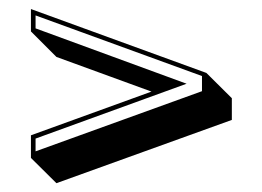

<svg xmlns="http://www.w3.org/2000/svg" viewBox="-20 -422 583 427"><path d="M316.9 -218.3 105.5 -295.4 48.8 -352.1V-401.9L439 -259.8L495.6 -203.6V-155.3L105.5 -14.6L48.8 -70.8V-121.1ZM395 -235.8 59.1 -113.8V-85.4L429.2 -219.2V-252.9L59.1 -387.7V-358.9Z"/></svg>

Font: Linux Biolinum Shadow O
Style: Regular
Weight: 400
Designer: Philipp H. Poll
Foundry: Philipp H. Poll
Version: Version 1.0.4